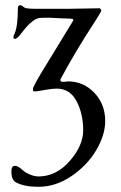

<svg xmlns="http://www.w3.org/2000/svg" viewBox="-20 -436 466 741"><path d="M301 67Q301 3 275.5 -45.5Q250 -94 199 -94Q184 -94 163 -90.5Q142 -87 127.5 -84.5Q113 -82 110 -84Q107 -85 107 -89.5Q107 -94 108 -98L110 -101Q115 -114 137 -151Q160 -189 261 -354Q268 -363 252 -364Q239 -364 213 -365.5Q187 -367 174 -367.5Q161 -368 136 -367Q107 -366 65 -311Q64 -310 60 -304.5Q56 -299 53 -296Q50 -293 45.5 -289.5Q41 -286 38 -286Q26 -286 37 -308Q49 -336 49 -405Q49 -416 59 -416Q63 -416 74 -407Q80 -402 122 -402Q244 -401 363 -404Q367 -404 369.5 -399.5Q372 -395 370 -392Q359 -372 340 -343Q272 -239 215 -133Q208 -119 227 -120Q230 -121 237 -121Q240 -122 241 -122Q302 -122 344 -78Q386 -34 386 31Q386 85 351.5 143.5Q317 202 256 243.5Q195 285 128 285Q74 285 42 268Q26 260 24 232Q22 204 38 204Q48 204 61.5 215.5Q75 227 80 230Q107 245 128 245Q197 245 249 185.5Q301 126 301 67Z"/></svg>

Font: EB Garamond 12 All SC
Style: AllSC
Weight: 400
Version: Version 0.016 ; ttfautohint (v0.97) -l 8 -r 50 -G 200 -x 0 -